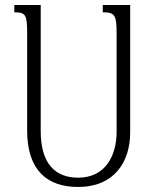

<svg xmlns="http://www.w3.org/2000/svg" viewBox="-20 -734 624 764"><path d="M389 -714V-685C436 -685 444 -675 444 -603V-210C444 -115 400 -27 291 -27C199 -27 142 -83 142 -213V-714H37V-685C82 -685 88 -675 88 -604V-215C88 -56 168 10 291 10C432 10 498 -87 498 -207V-714Z"/></svg>

Font: Noto Serif Armenian Condensed Light
Style: Regular
Weight: 300
Width: 3
Designer: Monotype Design Team
Foundry: Monotype Imaging Inc.
Version: Version 2.008